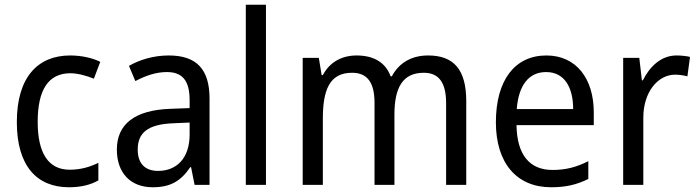

<svg xmlns="http://www.w3.org/2000/svg" viewBox="-20 -846 2944 810"><path d="M271 -56C321 -56 362 -66 395 -85V-159C360 -142 321 -130 274 -130C184 -130 139 -200 139 -332C139 -467 184 -537 277 -537C308 -537 347 -526 376 -514L403 -585C372 -601 325 -612 276 -612C140 -612 51 -521 51 -331C51 -144 137 -56 271 -56Z M692 -612C628 -612 569 -594 524 -568L551 -504C593 -526 637 -542 684 -542C747 -542 780 -509 780 -423V-390L700 -387C548 -382 473 -322 473 -215C473 -115 532 -56 624 -56C701 -56 743 -83 783 -141H786L801 -66H864V-430C864 -552 811 -612 692 -612ZM712 -326 780 -329V-279C780 -177 724 -125 647 -125C595 -125 561 -153 561 -215C561 -284 601 -322 712 -326Z M1102 -66V-826H1017V-66Z M1786 -612C1720 -612 1665 -584 1633 -524H1628C1607 -581 1559 -612 1484 -612C1424 -612 1371 -585 1342 -529H1337L1325 -602H1257V-66H1342V-345C1342 -466 1370 -539 1465 -539C1529 -539 1560 -499 1560 -412V-66H1644V-362C1644 -477 1679 -539 1768 -539C1831 -539 1862 -498 1862 -411V-66H1947V-419C1947 -553 1894 -612 1786 -612Z M2285 -612C2153 -612 2072 -509 2072 -330C2072 -160 2158 -56 2305 -56C2368 -56 2413 -67 2462 -91V-166C2412 -141 2368 -129 2311 -129C2214 -129 2161 -193 2159 -318H2485V-372C2485 -513 2412 -612 2285 -612ZM2284 -542C2363 -542 2398 -475 2398 -386H2160C2168 -487 2211 -542 2284 -542Z M2834 -612C2770 -612 2722 -567 2692 -507H2688L2677 -602H2609V-66H2694V-350C2694 -457 2755 -531 2828 -531C2845 -531 2865 -528 2880 -524L2891 -606C2874 -610 2853 -612 2834 -612Z"/></svg>

Font: Noto Sans Malayalam UI SemiCondensed
Style: Regular
Weight: 400
Width: 4
Designer: Jelle Bosma - Monotype Design Team
Foundry: Monotype Imaging Inc.
Version: Version 2.104